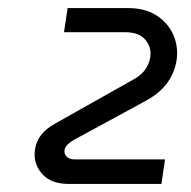

<svg xmlns="http://www.w3.org/2000/svg" viewBox="-20 -720 474 477"><path d="M152 -263Q109 -263 87.5 -285Q66 -307 66 -336Q66 -359 78 -378.5Q90 -398 117 -413L307 -520Q332 -533 343 -550.5Q354 -568 354 -587Q354 -608 338.5 -624Q323 -640 290 -640H139L148 -700H297Q337 -700 364 -684.5Q391 -669 405.5 -643.5Q420 -618 420 -588Q420 -554 401.5 -523Q383 -492 343 -470L161 -371Q153 -366 147 -360Q141 -354 140 -345Q140 -336 146.5 -330Q153 -324 166 -324H390L381 -263Z"/></svg>

Font: MuseoModerno
Style: Italic
Weight: 400
Italic angle: -9°
Designer: Pablo Cosgaya, Héctor Gatti, Marcela Romero, and the Authors of The MuseoModerno Project.
Foundry: Omnibus-Type Team
Version: Version 1.003